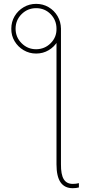

<svg xmlns="http://www.w3.org/2000/svg" viewBox="-20 -780 471 1004"><path d="M275.4 -617.2 298.8 -631.8V79.1Q298.3 132.3 313.2 157Q328.1 181.6 360.4 181.6Q377.9 181.6 392.6 177.7V200.2Q386.2 202.1 377.4 203.1Q368.7 204.1 360.4 204.1Q317.9 204.1 296.6 173.3Q275.4 142.6 275.4 79.1ZM39.1 -629.9Q39.1 -666 56.6 -695.6Q74.2 -725.1 103.8 -742.4Q133.3 -759.8 168.9 -759.8Q205.1 -759.8 234.4 -742.4Q263.7 -725.1 281 -695.6Q298.3 -666 298.8 -629.9Q298.8 -594.2 281.5 -564.7Q264.2 -535.2 234.6 -517.6Q205.1 -500 168.9 -500Q133.3 -500 103.5 -517.6Q73.7 -535.2 56.2 -564.7Q38.6 -594.2 39.1 -629.9ZM168.9 -522.5Q213.9 -522.9 245.1 -554.2Q276.4 -585.4 275.4 -629.9Q275.4 -674.8 244.6 -706.1Q213.9 -737.3 168.9 -737.3Q124.5 -737.3 93 -706.1Q61.5 -674.8 61.5 -629.9Q61.5 -585.4 93 -554Q124.5 -522.5 168.9 -522.5Z"/></svg>

Font: Inter 18pt Thin
Style: Regular
Weight: 250
Designer: Rasmus Andersson
Foundry: rsms
Version: Version 4.001;git-66647c0bb